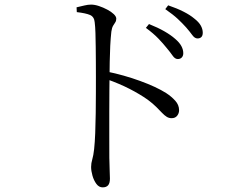

<svg xmlns="http://www.w3.org/2000/svg" viewBox="-20 -774 1040 837"><path d="M706.8 -564.6Q691.4 -584 670.2 -606.1Q649.1 -628.1 616 -652.5L629.5 -669.2Q668 -653.9 696.4 -637.6Q724.8 -621.3 743.5 -604.7Q762.5 -588.5 770.7 -573Q779 -557.6 779 -542Q779 -530.5 772.5 -523.5Q766.1 -516.6 755 -516.6Q742.7 -516.6 732.6 -531.3Q722.5 -546 706.8 -564.6ZM791.5 -654.4Q774.8 -673 754.7 -691.8Q734.6 -710.5 700.5 -734.2L713.1 -750.8Q751.7 -737.7 780.2 -723.1Q808.7 -708.6 826.8 -693.3Q846.6 -678 855.3 -662.5Q863.9 -647 863.9 -631.3Q863.9 -618.9 857.9 -612.6Q851.8 -606.4 840.9 -606.4Q828.9 -606.4 818.4 -620.9Q807.9 -635.4 791.5 -654.4ZM313.8 -742.1Q332.8 -746.5 348.2 -750.2Q363.5 -753.9 376.9 -753.9Q392.9 -753.9 411.6 -747.6Q430.2 -741.4 447.6 -732.1Q465.1 -722.9 476 -712.4Q486.9 -701.9 486.9 -692.7Q486.9 -682.8 482.3 -676.3Q477.8 -669.8 472.8 -661.3Q467.8 -652.7 465.4 -635.9Q462.4 -609.6 460.6 -574.6Q458.9 -539.6 458.3 -504.5Q457.7 -469.3 457.5 -440.8Q457.3 -419.8 456.8 -378.4Q456.3 -336.9 456.4 -285.5Q456.5 -234 456.4 -181.8Q456.4 -129.7 456.6 -86.4Q457 -53.3 458.1 -30.8Q459.2 -8.2 459.2 4.7Q459.2 24.5 451.4 33.6Q443.7 42.8 427.4 42.8Q411.4 42.8 400.2 27.7Q389 12.5 383.1 -8.2Q377.2 -29 377.2 -46Q377.2 -62.4 382.2 -79Q387.2 -95.6 390.4 -124.3Q393.4 -152.3 395.1 -193.5Q396.7 -234.7 397.3 -280.4Q397.9 -326 398 -367.9Q398.1 -409.7 398.1 -438.2Q398.1 -468.6 397.9 -502.4Q397.7 -536.2 397.3 -568.9Q397 -601.7 396.1 -630.2Q395.2 -658.7 392.8 -677.1Q390.7 -700.7 372.5 -708.7Q354.2 -716.6 314.8 -721.2ZM446.1 -462Q521 -446.6 591.2 -421Q661.4 -395.4 704.2 -368.4Q727.2 -353.5 743.9 -335Q760.7 -316.5 760.7 -293.5Q760.7 -280.1 752.4 -269.5Q744 -258.8 728.2 -258.8Q716.4 -258.8 706.8 -264.8Q697.2 -270.7 686.6 -281.8Q676.1 -292.8 661.3 -307.7Q646.5 -322.5 624 -339.3Q588.6 -364.2 544.8 -386.6Q501 -409 446.1 -428.6Z"/></svg>

Font: Noto Serif JP
Style: Regular
Weight: 200
Designer: Ryoko NISHIZUKA 西塚涼子 (kana & ideographs); Frank Grießhammer (Latin, Greek & Cyrillic); Wenlong ZHANG 张文龙 (bopomofo); San
Foundry: Adobe
Version: Version 2.001;hotconv 1.1.0;makeotfexe 2.6.0